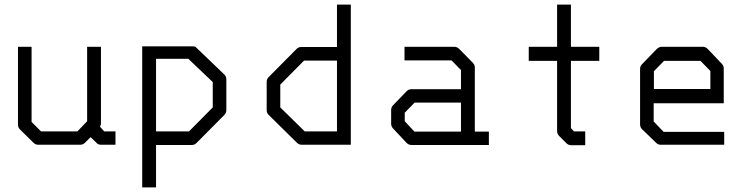

<svg xmlns="http://www.w3.org/2000/svg" viewBox="-20 -679 3280 833"><path d="M373 -84 349 -60Q340 -51 328 -51H146Q134 -51 126 -59L67 -117Q58 -126 58 -138V-476H117V-150L158 -109H316L358 -153V-476H418V-141Q418 -139 414 -129L432 -109H481V-51H420Q405 -51 399 -59Z M597 -478H817Q826 -478 830 -474L953 -356Q962 -347 962 -335V-201Q962 -189 953 -180L833 -59Q824 -50 813 -50H657V134H597ZM657 -424V-109H800L903 -213V-323L797 -424Z M1502 -51H1290Q1277 -51 1269 -59L1146 -180Q1137 -189 1137 -201V-324Q1137 -336 1146 -345L1266 -466Q1275 -475 1286 -475H1442V-659H1502ZM1442 -109V-416H1299L1196 -312V-213L1302 -109Z M1980 -108V-234H1779L1736 -190V-153L1778 -108ZM2040 -108H2101V-50H1765Q1753 -50 1744 -59L1686 -121Q1677 -130 1677 -142V-202Q1677 -214 1686 -223L1745 -284Q1753 -292 1766 -292H1980V-375L1939 -417H1735V-476H1951Q1963 -476 1972 -467L2031 -407Q2040 -398 2040 -387Z M2457 -123 2470 -109H2519V-49H2458Q2446 -49 2437 -58L2406 -89Q2397 -98 2397 -110V-415H2274V-476H2397V-659H2457V-476H2580V-415H2457Z M2816 -231V-152L2859 -107H3122V-51H2847Q2835 -51 2827 -59L2765 -119Q2757 -127 2757 -140V-382Q2757 -392 2767 -402L2828 -465Q2839 -476 2850 -476H3031Q3041 -476 3052 -465L3111 -403Q3120 -394 3120 -383V-231ZM2817 -293H3062V-371L3019 -415H2861L2817 -370Z"/></svg>

Font: IBM 3270
Style: Regular
Weight: 400
Monospace: yes
Version: Version 2.3.1